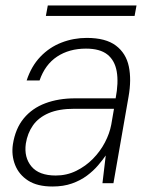

<svg xmlns="http://www.w3.org/2000/svg" viewBox="-20 -667 550 699"><path d="M171 12Q116 12 82.5 -9.5Q49 -31 35 -66.5Q21 -102 27 -142Q36 -199 66.5 -236Q97 -273 145 -291Q193 -309 253 -309H401Q412 -366 405 -406.5Q398 -447 371 -468.5Q344 -490 293 -490Q232 -490 188 -461Q144 -432 124 -374H77Q94 -426 127 -460.5Q160 -495 204 -512Q248 -529 296 -529Q365 -529 402 -501Q439 -473 449 -425Q459 -377 448 -315L393 0H353L365 -101Q354 -85 337 -65Q320 -45 296.5 -27.5Q273 -10 242 1Q211 12 171 12ZM183 -28Q223 -28 257.5 -45Q292 -62 318.5 -89Q345 -116 362 -148.5Q379 -181 385 -213L395 -271H251Q194 -271 157 -255Q120 -239 100 -210.5Q80 -182 74 -144Q67 -94 94.5 -61Q122 -28 183 -28ZM147 -609 154 -647H477L470 -609Z"/></svg>

Font: DM Sans 11pt ExtraLight
Style: Italic
Weight: 250
Italic angle: -10°
Version: Version 4.004;gftools[0.9.30]